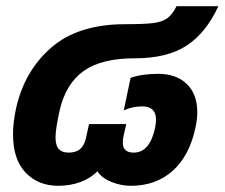

<svg xmlns="http://www.w3.org/2000/svg" viewBox="-20 -584 724 619"><path d="M22 -151Q22 -188 31 -231Q57 -353 144 -429.5Q231 -506 384 -506Q444 -506 473 -509.5Q502 -513 519 -525Q536 -537 549 -564H684Q645 -479 582.5 -437.5Q520 -396 414 -396Q307 -396 249.5 -355Q192 -314 172 -227Q159 -167 159 -142Q159 -115 169.5 -103.5Q180 -92 201 -92Q226 -92 239.5 -104.5Q253 -117 258 -143L267 -184H387L378 -144Q376 -137 376 -124Q376 -92 411 -92Q463 -92 480 -172Q483 -187 483 -198Q483 -241 439 -241Q406 -241 379 -228L401 -333Q438 -346 490 -346Q548 -346 582 -313.5Q616 -281 616 -222Q616 -199 610 -172Q591 -82 537 -33.5Q483 15 402 15Q370 15 339 2.5Q308 -10 294 -32Q272 -9 239 3Q206 15 168 15Q103 15 62.5 -27.5Q22 -70 22 -151Z"/></svg>

Font: Prompt Semibold
Style: Italic
Weight: 600
Italic angle: -12°
Designer: Katatrad Team
Foundry: CadsonDemak
Version: Version 1.000